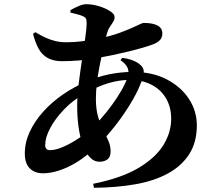

<svg xmlns="http://www.w3.org/2000/svg" viewBox="-20 -834 1040 913"><path d="M423 40Q557 13 638 -35Q719 -83 756.5 -143.5Q794 -204 794 -269Q794 -324 770 -365.5Q746 -407 701.5 -430.5Q657 -454 596 -454Q548 -454 497 -439Q446 -424 384 -390Q327 -358 284.5 -313.5Q242 -269 218.5 -224.5Q195 -180 195 -145Q195 -132 200.5 -126Q206 -120 218 -120Q243 -120 275.5 -133.5Q308 -147 342 -168.5Q376 -190 405 -215Q431 -237 458.5 -268Q486 -299 512 -334.5Q538 -370 557.5 -404Q577 -438 586 -465Q595 -490 587.5 -509.5Q580 -529 553 -548L561 -559Q591 -555 613.5 -546Q636 -537 651 -522Q661 -512 663 -499.5Q665 -487 661 -472Q646 -419 610 -357Q574 -295 527 -235Q480 -175 430 -129Q369 -71 304 -40.5Q239 -10 184 -10Q145 -10 121.5 -33.5Q98 -57 98 -104Q98 -157 121.5 -207.5Q145 -258 185.5 -303Q226 -348 279 -384.5Q332 -421 391 -446Q443 -469 498.5 -480.5Q554 -492 612 -492Q705 -492 773 -456.5Q841 -421 878.5 -363.5Q916 -306 916 -238Q916 -158 880.5 -102Q845 -46 780 -10Q715 26 625 42Q535 58 427 59ZM453 -65Q426 -65 405.5 -88Q385 -111 372 -149.5Q359 -188 353 -234.5Q347 -281 347 -329Q347 -377 354 -434Q361 -491 369.5 -547.5Q378 -604 385 -651Q392 -698 392 -726Q392 -740 388 -746.5Q384 -753 372 -758Q361 -763 345.5 -766.5Q330 -770 315 -774V-786Q331 -795 352.5 -804.5Q374 -814 390 -814Q420 -814 451 -804.5Q482 -795 503.5 -781Q525 -767 525 -753Q525 -740 517.5 -729Q510 -718 501.5 -705Q493 -692 488 -673Q478 -636 469 -595.5Q460 -555 452.5 -515Q445 -475 440.5 -437Q436 -399 436 -364Q436 -314 446.5 -278.5Q457 -243 471 -215.5Q485 -188 495.5 -164Q506 -140 506 -114Q506 -88 491.5 -76.5Q477 -65 453 -65ZM275 -543Q233 -543 205.5 -559Q178 -575 162.5 -604.5Q147 -634 137 -673L148 -681Q173 -666 195.5 -655.5Q218 -645 242.5 -639Q267 -633 295 -633Q332 -633 368.5 -637.5Q405 -642 436 -648Q504 -661 552 -679Q600 -697 628.5 -711Q657 -725 663 -725Q707 -725 729.5 -712.5Q752 -700 752 -675Q752 -656 741 -644Q730 -632 710 -624Q689 -616 660 -607.5Q631 -599 594.5 -590Q558 -581 517.5 -572.5Q477 -564 434 -557Q396 -550 355 -546.5Q314 -543 275 -543Z"/></svg>

Font: Noto Serif HK ExtraLight ExtraBold
Style: Regular
Weight: 800
Version: Version 2.003-H1;hotconv 1.1.1;makeotfexe 2.6.0